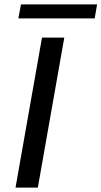

<svg xmlns="http://www.w3.org/2000/svg" viewBox="-20 -858 464 878"><path d="M51 0 172 -686H274L153 0ZM64 -774 76 -838H424L413 -774Z"/></svg>

Font: Archivo SemiExpanded
Style: Italic
Weight: 400
Width: 6
Italic angle: -10°
Designer: Hector Gatti
Foundry: Omnibus-Type
Version: Version 2.001